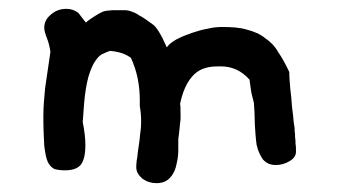

<svg xmlns="http://www.w3.org/2000/svg" viewBox="-20 -400 769 434"><path d="M649 -57C649 -49 645 -42 635 -36C625 -30 615 -27 603 -27C590 -27 581 -32 574 -40C568 -49 563 -59 560 -73C558 -87 557 -103 556 -119C556 -136 555 -152 554 -167C553 -172 551 -179 549 -187C547 -196 546 -207 544 -220C526 -240 505 -250 479 -250C470 -250 461 -250 451 -248C442 -246 433 -243 425 -237C417 -231 410 -223 403 -211C397 -200 391 -185 387 -165C388 -162 388 -156 388 -147C388 -140 389 -132 387 -121C386 -111 385 -99 383 -85V-80V-61C383 -51 382 -41 379 -29C377 -18 373 -8 365 1C358 9 348 14 334 14C322 14 312 11 302 4C293 -4 288 -12 288 -22C288 -24 288 -29 289 -37C291 -46 291 -55 293 -66C295 -78 296 -88 297 -99C299 -111 299 -120 299 -126C299 -138 298 -149 296 -160V-173C296 -207 290 -239 276 -269C266 -277 251 -283 229 -285C225 -284 220 -282 214 -279C208 -277 202 -272 196 -263C190 -255 185 -243 180 -227C176 -212 172 -191 170 -165L167 -124C171 -104 173 -87 173 -72C173 -55 171 -42 165 -31C159 -21 147 -15 127 -15C117 -15 110 -16 103 -18C97 -21 92 -26 88 -34C84 -43 82 -55 80 -71C79 -88 78 -110 78 -137C78 -159 80 -180 82 -201C85 -223 89 -250 94 -283C92 -295 90 -304 86 -314C82 -324 80 -332 80 -337C80 -349 85 -359 95 -367C105 -376 117 -380 130 -380C140 -380 149 -377 157 -371L174 -349C182 -356 189 -360 195 -364C201 -368 207 -371 211 -373C216 -375 221 -376 225 -376C230 -377 235 -377 241 -377H261C267 -377 272 -376 277 -374C283 -372 288 -370 295 -365C303 -361 313 -354 325 -345C333 -340 344 -323 357 -293L363 -300C369 -305 376 -310 385 -314C395 -319 404 -322 415 -326C427 -330 437 -333 449 -335C461 -338 472 -339 481 -339C503 -339 522 -338 538 -333C554 -329 568 -323 579 -314C591 -306 601 -296 609 -282C618 -269 626 -254 634 -237V-230C634 -225 635 -215 636 -201C638 -187 639 -173 640 -159C642 -145 643 -134 644 -123C646 -113 646 -108 646 -109V-103C647 -99 647 -96 647 -90C648 -85 648 -81 648 -75C649 -70 649 -66 649 -63Z"/></svg>

Font: Gaegu
Style: Bold
Weight: 700
Designer: JIKJI
Foundry: JIKJI
Version: Version 1.00